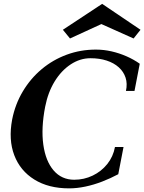

<svg xmlns="http://www.w3.org/2000/svg" viewBox="-20 -979 763 1015"><path d="M345.6 16.8Q236.8 16.8 161.8 -29.7Q86.8 -76.2 55.5 -158.3Q24.2 -240.4 44.2 -347Q60.2 -428.2 100.8 -496.1Q141.4 -564 200.5 -613.5Q259.6 -663 332.9 -690Q406.2 -717 487.6 -716.8Q528.8 -716.8 569.8 -707.4Q610.8 -698 649.1 -681.2Q687.4 -664.4 718.8 -642L691 -498.2H645.8Q654.2 -537 643.8 -568.6Q633.4 -600.2 607.8 -623.2Q582.2 -646.2 544.1 -658.7Q506 -671.2 458.4 -671.2Q403.2 -671.2 353.7 -638.6Q304.2 -606 269 -548.7Q233.8 -491.4 218.8 -415Q196.8 -301.6 209 -214.3Q221.2 -127 263.5 -77.9Q305.8 -28.8 372.4 -28.8Q424.2 -28.8 469.9 -50.7Q515.6 -72.6 547 -111.7Q578.4 -150.8 587.8 -201.8H633L605.2 -58Q565.2 -36.6 520.6 -19.3Q476 -2 431.2 7.4Q386.4 16.8 345.6 16.8ZM350 -775.6 312.4 -821.6 520 -958.6 722.8 -821.6 686.2 -775.6 516 -851.8Z"/></svg>

Font: Wittgenstein
Style: Italic
Weight: 400
Italic angle: -11°
Designer: Jörg Drees
Foundry: Jörg Drees
Version: Version 1.500